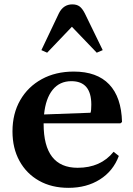

<svg xmlns="http://www.w3.org/2000/svg" viewBox="-20 -870 625 900"><path d="M301 10.5Q222 10.5 163 -22.8Q104 -56 71.2 -115.8Q38.5 -175.5 38.5 -254Q38.5 -337.5 74.8 -400.5Q111 -463.5 175.8 -499Q240.5 -534.5 326 -534.5Q434.5 -534.5 491.8 -474.5Q549 -414.5 552 -298L544.5 -292H184.5V-289Q184.5 -83.5 344 -83.5Q452 -83.5 512.5 -158.5L537 -139Q510.5 -68 448.2 -28.8Q386 10.5 301 10.5ZM314.5 -489.5Q259.5 -489.5 226.8 -449Q194 -408.5 186.5 -333.5L404.5 -341.5Q408 -352.5 408 -379.5Q408 -489.5 314.5 -489.5ZM201 -623 174 -635 256 -807.5Q277 -849.5 319 -849.5Q340 -849.5 353 -839.8Q366 -830 377.5 -807.5L461.5 -635L433.5 -623L317 -744.5Z"/></svg>

Font: Libre Caslon Text SemiBold
Style: Regular
Weight: 600
Designer: Pablo Impallari, Rodrigo Fuenzalida, Katja Schimmel
Foundry: Pablo Impallari, Rodrigo Fuenzalida
Version: Version 2.000